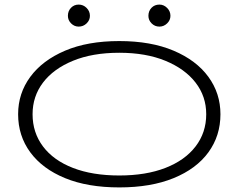

<svg xmlns="http://www.w3.org/2000/svg" viewBox="-20 -806 1040 837"><path d="M500 11Q362 11 263.5 -29.5Q165 -70 112 -142Q59 -214 59 -308Q59 -399 112 -471Q165 -543 263.5 -585Q362 -627 500 -627Q638 -627 737 -585Q836 -543 888.5 -471Q941 -399 941 -308Q941 -214 888.5 -142Q836 -70 737 -29.5Q638 11 500 11ZM500 -41Q616 -41 701 -74Q786 -107 832.5 -167.5Q879 -228 879 -308Q879 -386 832.5 -446Q786 -506 701 -541Q616 -576 500 -576Q383 -576 298 -541Q213 -506 167.5 -446Q122 -386 122 -308Q122 -228 167.5 -167.5Q213 -107 298 -74Q383 -41 500 -41ZM323 -690Q304 -690 290 -704Q276 -718 276 -737Q276 -758 289.5 -772Q303 -786 323 -786Q343 -786 357.5 -771.5Q372 -757 372 -737Q372 -718 357.5 -704Q343 -690 323 -690ZM675 -690Q655 -690 641 -704Q627 -718 627 -737Q627 -758 640.5 -772Q654 -786 675 -786Q694 -786 708.5 -771.5Q723 -757 723 -737Q723 -718 708.5 -704Q694 -690 675 -690Z"/></svg>

Font: Inconsolata UltraExpanded Light
Style: Regular
Weight: 300
Width: 9
Monospace: yes
Designer: Raph Levien, Cyreal, Brenton Simpson
Foundry: Raph Levien, Cyreal, Google
Version: Version 3.001; ttfautohint (v1.8.2.53-6de2)